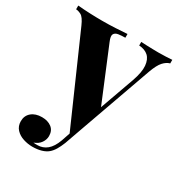

<svg xmlns="http://www.w3.org/2000/svg" viewBox="-182 -630 869 932"><g transform="rotate(30 252.5 -164.5)"><path d="M513 -517V-497Q494 -492 477 -473.5Q460 -455 444 -411L303 -15L266 55L48 -440Q31 -479 14.5 -487.5Q-2 -496 -14 -496V-517Q19 -514 54.5 -512.5Q90 -511 123 -511Q164 -511 198 -513Q232 -515 262 -517V-496Q242 -496 224.5 -493.5Q207 -491 200.5 -479.5Q194 -468 206 -440L332 -136L323 -130L397 -337Q416 -391 413 -425.5Q410 -460 391 -477.5Q372 -495 339 -497V-517Q355 -516 372 -515.5Q389 -515 406 -514.5Q423 -514 436 -514Q456 -514 478 -515Q500 -516 513 -517ZM303 -15 265 92Q255 117 244.5 134.5Q234 152 221 163Q207 175 185 181.5Q163 188 134 188Q110 188 84.5 180Q59 172 42 154Q25 136 25 108Q25 77 47 58.5Q69 40 105 40Q138 40 159 56Q180 72 180 103Q180 123 167.5 141Q155 159 130 168Q135 169 142 169Q149 169 153 169Q183 169 206 150Q229 131 244 90L279 -13Z"/></g></svg>

Font: Playfair Display
Style: Bold
Weight: 700
Designer: Claus Eggers Sørensen
Foundry: Claus Eggers Sørensen
Version: Version 1.203